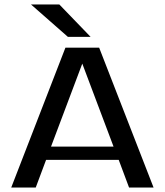

<svg xmlns="http://www.w3.org/2000/svg" viewBox="-20 -834 733 854"><path d="M383 -670H282L118 -814H244ZM207 -182H485L346 -551ZM554 0 508 -123H185L139 0H30L271 -622H421L663 0Z"/></svg>

Font: Sarpanch Medium
Style: Regular
Weight: 500
Designer: Manushi Parikh (Devanagari and Latin), Jyotish Sonowal (Devanagari)
Foundry: Indian Type Foundry
Version: Version 2.004;PS 1.0;hotconv 1.0.78;makeotf.lib2.5.61930; tt